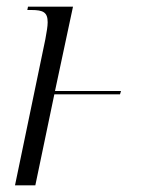

<svg xmlns="http://www.w3.org/2000/svg" viewBox="-20 -556 433 576"><path d="M116 -438 25 0H86L143 -273H340L343 -283H145L199 -536H64L62 -526H74C110 -526 123 -519 123 -489C123 -477 120 -460 116 -438Z"/></svg>

Font: Noto Serif Display Condensed Light
Style: Italic
Weight: 300
Width: 3
Italic angle: -12°
Designer: Monotype Design Team
Foundry: Monotype Imaging Inc.
Version: Version 2.009